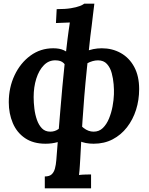

<svg xmlns="http://www.w3.org/2000/svg" viewBox="-20 -775 816 1050"><path d="M225 255V190Q250 190 262.5 178.5Q275 167 280.5 146.5Q286 126 288 100Q293 34 298.5 -33Q304 -100 309.5 -166.5Q315 -233 321 -299.5Q327 -366 334 -431Q341 -496 349 -559Q352 -579 355 -604.5Q358 -630 362 -652Q346 -651 323 -650.5Q300 -650 286 -649L290 -725Q337 -725 367.5 -730Q398 -735 416 -742Q434 -749 441 -755H496Q492 -724 488.5 -694Q485 -664 481.5 -634.5Q478 -605 474 -576Q464 -485 455.5 -403Q447 -321 441 -248Q435 -175 431 -112.5Q427 -50 424 1.5Q421 53 419 92Q418 106 416.5 132.5Q415 159 412 182Q428 180 448 179.5Q468 179 478 179V255ZM229 11Q162 11 117 -19.5Q72 -50 50 -102Q28 -154 28 -216Q28 -296 59.5 -363Q91 -430 146 -470.5Q201 -511 271 -511Q306 -511 328.5 -500.5Q351 -490 371 -470L350 -395Q343 -415 328 -430Q313 -445 284 -445Q247 -446 220 -418.5Q193 -391 178.5 -345Q164 -299 164 -244Q164 -214 168 -181Q172 -148 182 -119.5Q192 -91 209.5 -73Q227 -55 255 -55Q280 -55 299.5 -69Q319 -83 331 -103L350 -21Q324 -6 294 2.5Q264 11 229 11ZM492 11Q446 11 412.5 -4.5Q379 -20 356 -47L388 -126Q412 -95 437.5 -75Q463 -55 492 -55Q522 -55 542.5 -75Q563 -95 576 -126.5Q589 -158 595.5 -193Q602 -228 603 -259Q604 -283 601.5 -314Q599 -345 591 -375Q583 -405 565 -425Q547 -445 516 -445Q487 -445 455.5 -428Q424 -411 407 -383L373 -442Q405 -474 446.5 -492.5Q488 -511 537 -511Q594 -511 640.5 -485Q687 -459 714 -409Q741 -359 741 -288Q741 -228 724 -174.5Q707 -121 674.5 -79Q642 -37 596 -13Q550 11 492 11Z"/></svg>

Font: Lora
Style: Bold Italic
Weight: 700
Italic angle: -3°
Designer: Olga Karpushina, Alexei Vanyashin (Cyrillic)
Foundry: Cyreal
Version: Version 3.004